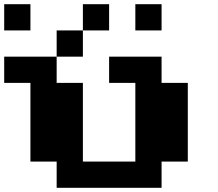

<svg xmlns="http://www.w3.org/2000/svg" viewBox="-20 -1020 1040 915"><path d="M125 -875H0V-1000H125ZM500 -875H375V-1000H500ZM750 -875H625V-1000H750ZM375 -750H250V-875H375ZM875 -625V-250H750V-125H250V-250H125V-625H0V-750H250V-625H375V-250H625V-625H500V-750H750V-625Z"/></svg>

Font: Press Start 2P
Style: Regular
Weight: 400
Designer: CodeMan38
Foundry: CodeMan38
Version: Version 3.000